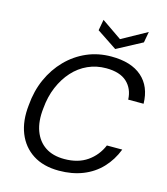

<svg xmlns="http://www.w3.org/2000/svg" viewBox="-131 -1008 977 1122"><g transform="rotate(15 357.5 -447.5)"><path d="M330 12Q236 12 172.5 -29Q109 -70 80 -143Q51 -216 62 -313Q69 -400 101.5 -472.5Q134 -545 187 -599Q240 -653 308 -682.5Q376 -712 456 -712Q576 -712 641 -655Q706 -598 708 -494H615Q612 -560 569.5 -599Q527 -638 444 -638Q385 -638 334 -615Q283 -592 244 -549Q205 -506 180 -447Q155 -388 149 -316Q140 -237 161 -180Q182 -123 228 -92.5Q274 -62 343 -62Q426 -62 481.5 -100.5Q537 -139 564 -203H657Q631 -136 585 -87.5Q539 -39 474.5 -13.5Q410 12 330 12ZM629 -907 617 -841 465 -760 343 -841 355 -907 477 -823Z"/></g></svg>

Font: DM Sans 12pt
Style: Italic
Weight: 400
Italic angle: -10°
Version: Version 4.004;gftools[0.9.30]